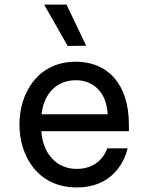

<svg xmlns="http://www.w3.org/2000/svg" viewBox="-20 -810 649 840"><path d="M357 -610 271 -790H173L276 -609ZM316 10C508 10 538 -161 538 -161H449C449 -161 424 -71 316 -71C222 -71 166 -145 161 -236H544V-264C544 -447 447 -540 312 -540C142 -540 65 -399 65 -265C65 -130 143 10 316 10ZM162 -310C171 -400 228 -459 312 -459C382 -459 446 -413 451 -310Z"/></svg>

Font: Be Vietnam Pro
Style: Regular
Weight: 400
Designer: Lam Bao, Tony Le, Vietanh Nguyen
Foundry: Yellow Type Foundry
Version: Version 1.002